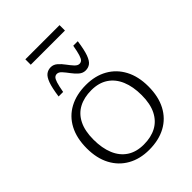

<svg xmlns="http://www.w3.org/2000/svg" viewBox="-243 -956 1080 1080"><g transform="rotate(-45 297.0 -416.5)"><path d="M294 -32.5Q352 -32.5 394 -55Q436 -77.5 459 -123.2Q482 -169 482 -238Q482 -306 461.2 -355.2Q440.5 -404.5 400.2 -431.2Q360 -458 301 -458Q243 -458 200.8 -435.5Q158.5 -413 135.8 -367.2Q113 -321.5 113 -252.5Q113 -185 133.5 -135.5Q154 -86 194.5 -59.2Q235 -32.5 294 -32.5ZM294.5 10Q221.5 10 166.8 -20.8Q112 -51.5 81.8 -108.5Q51.5 -165.5 51.5 -244.5Q51.5 -325.5 81.8 -382.8Q112 -440 168 -470.2Q224 -500.5 300.5 -500.5Q373.5 -500.5 428.2 -469.8Q483 -439 513.2 -382Q543.5 -325 543.5 -246Q543.5 -165 513.2 -107.8Q483 -50.5 427 -20.2Q371 10 294.5 10ZM442 -706.5Q433.5 -645.5 421.8 -613.5Q410 -581.5 394.2 -570Q378.5 -558.5 357.5 -558.5Q335.5 -558.5 318 -573.8Q300.5 -589 285.8 -609Q271 -629 257.2 -644.5Q243.5 -660 229 -660Q218 -660 210.2 -652.8Q202.5 -645.5 196 -625Q189.5 -604.5 182 -563H146Q154.5 -624 166.2 -655.8Q178 -687.5 194 -699.2Q210 -711 231 -711Q252.5 -711 270 -695.8Q287.5 -680.5 302.2 -660.2Q317 -640 331 -624.8Q345 -609.5 359 -609.5Q370 -609.5 377.8 -616.5Q385.5 -623.5 392.2 -644.5Q399 -665.5 406 -706.5ZM161.5 -800V-843H433.5V-800Z"/></g></svg>

Font: Newsreader 9pt Light
Style: Regular
Weight: 300
Designer: Hugues Gentile
Foundry: Production Type
Version: Version 1.003